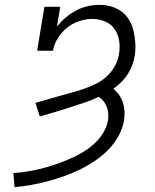

<svg xmlns="http://www.w3.org/2000/svg" viewBox="-20 -763 640 791"><path d="M40 8 35 -50Q63 -52 92 -56.5Q121 -61 149 -68Q177 -75 205 -84.5Q233 -94 260.5 -105.5Q288 -117 314.5 -132Q341 -147 364 -167Q387 -187 403.5 -213Q420 -239 425 -267Q427 -281 426 -295.5Q425 -310 420 -322.5Q415 -335 407 -345.5Q399 -356 387 -364Q358 -350 327 -340Q296 -330 266 -320Q236 -310 205 -301Q174 -292 144 -283L126 -339Q151 -346 176 -353.5Q201 -361 226.5 -368Q252 -375 277 -382Q302 -389 327 -397.5Q352 -406 376 -418Q400 -430 420 -448.5Q440 -467 453 -490.5Q466 -514 470 -539Q475 -567 471 -594Q467 -621 452.5 -642.5Q438 -664 413 -674.5Q388 -685 360 -685Q334 -685 306.5 -676Q279 -667 256.5 -649Q234 -631 218.5 -606Q203 -581 198 -554H133L163 -735H228L215 -654Q231 -674 251 -691Q271 -708 294 -720Q317 -732 341.5 -737.5Q366 -743 390 -743Q415 -743 439 -736Q463 -729 482 -714.5Q501 -700 513 -679Q525 -658 530.5 -634Q536 -610 537.5 -584.5Q539 -559 535 -533Q532 -514 525 -495Q518 -476 506.5 -458Q495 -440 480 -425Q465 -410 447 -397Q461 -386 471 -371.5Q481 -357 486.5 -340Q492 -323 493 -304.5Q494 -286 491 -267Q485 -233 467.5 -201.5Q450 -170 424.5 -144.5Q399 -119 369 -99Q339 -79 307 -63.5Q275 -48 242 -36.5Q209 -25 175.5 -16Q142 -7 108 -1Q74 5 40 8Z"/></svg>

Font: Iosevka Etoile Light
Style: Italic
Weight: 300
Italic angle: -9°
Designer: Belleve Invis
Foundry: Belleve Invis
Version: Version 22.1.2; ttfautohint (v1.8.4)